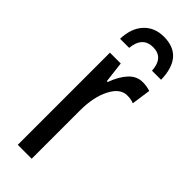

<svg xmlns="http://www.w3.org/2000/svg" viewBox="-247 -766 791 791"><g transform="rotate(45 149.0 -370.5)"><path d="M245 -547Q210 -547 184.5 -519.5Q159 -492 142 -445H137L126 -537H63V0H144V-280Q144 -359 170.5 -411Q197 -463 238 -463Q262 -463 277 -456L289 -540Q267 -547 245 -547ZM174 -741Q120 -741 87 -705.5Q54 -670 52 -607H105Q112 -679 173 -679Q234 -679 238 -607H291Q288 -741 174 -741Z"/></g></svg>

Font: Noto Sans Display Condensed
Style: Regular
Weight: 400
Width: 3
Designer: Monotype Design Team
Foundry: Monotype Imaging Inc.
Version: Version 1.900